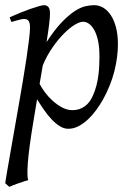

<svg xmlns="http://www.w3.org/2000/svg" viewBox="-23 -477 514 741"><path d="M297.9 -393.1Q284.7 -393.1 264.6 -380.9Q244.6 -368.7 222.7 -346.4Q200.7 -324.2 179.2 -293.2Q157.7 -262.2 142.1 -224.6L129.9 -153.3Q137.2 -138.7 150.4 -120.8Q163.6 -103 180.7 -87.6Q197.8 -72.3 217.3 -62Q236.8 -51.8 256.8 -51.8Q283.2 -51.8 303.5 -66.2Q323.7 -80.6 335 -106.9Q343.8 -126 349.1 -146.7Q354.5 -167.5 356.9 -187.7Q359.4 -208 360.1 -226.6Q360.8 -245.1 360.8 -259.8Q360.8 -293.9 355.5 -319.1Q350.1 -344.2 341.1 -360.6Q332 -377 320.8 -385Q309.6 -393.1 297.9 -393.1ZM169.9 -424.8Q169.9 -410.2 166.7 -383.8Q163.6 -357.4 156.7 -314.5Q188 -362.8 215.3 -391.1Q242.7 -419.4 265.4 -434.1Q288.1 -448.7 306.6 -452.9Q325.2 -457 339.8 -457Q358.9 -457 375.5 -447.3Q392.1 -437.5 404.8 -418.2Q417.5 -398.9 424.8 -370.8Q432.1 -342.8 432.1 -306.2Q432.1 -257.3 418.5 -202.6Q404.8 -147.9 374 -91.8Q362.8 -72.3 348.4 -52.5Q334 -32.7 316.9 -16.6Q299.8 -0.5 280.5 9.8Q261.2 20 240.2 20Q223.6 20 207.8 10Q191.9 0 176.5 -16.1Q161.1 -32.2 147 -52.7Q132.8 -73.2 120.1 -93.8L105 -2.9Q88.4 97.7 84.5 151.1Q80.6 204.6 85.9 218.3Q78.6 220.2 68.8 223.4Q59.1 226.6 48.6 230.2Q38.1 233.9 28.6 237.5Q19 241.2 12.7 244.1L-2.9 230Q-1 215.8 4.2 186Q9.3 156.2 16.4 116.2Q23.4 76.2 31.7 28.8Q40 -18.6 48.6 -67.4Q57.1 -116.2 65.2 -164.1Q73.2 -211.9 79.3 -252.7Q85.4 -293.5 89.1 -324.5Q92.8 -355.5 92.8 -371.1Q92.8 -382.3 90.8 -388.9Q88.9 -395.5 85.4 -398.7Q82 -401.9 78.1 -402.8Q74.2 -403.8 69.8 -403.8Q65.4 -403.8 57.4 -402.1Q49.3 -400.4 41 -397.9Q31.7 -395.5 21 -392.1L14.2 -410.2Q34.7 -419.4 55.7 -428Q76.7 -436.5 95 -442.9Q113.3 -449.2 127.2 -453.1Q141.1 -457 147 -457Q156.7 -457 163.3 -450.4Q169.9 -443.8 169.9 -424.8Z"/></svg>

Font: Gentium Basic
Style: Italic
Weight: 400
Italic angle: -8°
Designer: J. Victor Gaultney and Annie Olsen
Foundry: SIL International
Version: Version 1.102; 2013; Maintenance release